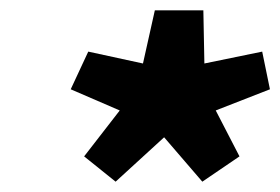

<svg xmlns="http://www.w3.org/2000/svg" viewBox="-20 -732 543 372"><path d="M372 -380 444 -429 398 -518 503 -559 488 -632 376 -609 374 -712H280L257 -609L151 -632L117 -559L212 -518L143 -429L204 -380L298 -466Z"/></svg>

Font: Falling Sky
Style: SeBdObl
Weight: 600
Designer: Paul D. Hunt
Foundry: Adobe Systems Incorporated
Version: Version 1.02